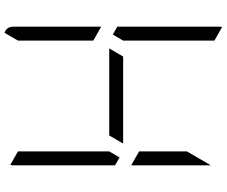

<svg xmlns="http://www.w3.org/2000/svg" viewBox="-97 -915 1010 856"><g transform="rotate(90 408.0 -487.0)"><path d="M584 -469H408H196L232 -531H408H620ZM161 -531 134 -485 99 -505V-959Q99 -968 101 -972L161 -938V-735ZM682 -515 717 -495V-41Q717 -32 715 -28L655 -62V-265V-469ZM126 -2Q99 -12 99 -41V-433L161 -398V-265V-62ZM655 -815 717 -922V-567L655 -602V-735Z"/></g></svg>

Font: DSEG7 Modern Mini
Style: Light
Weight: 300
Designer: Keshikan(Twitter:@keshinomi_88pro)
Version: Version 0.46